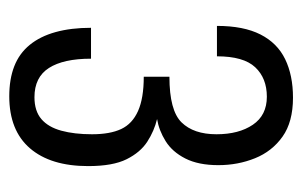

<svg xmlns="http://www.w3.org/2000/svg" viewBox="-136 -490 637 404"><g transform="rotate(90 182.0 -288.5)"><path d="M183 10Q147 10 120 -0.5Q93 -11 75 -33Q57 -55 48 -87.5Q39 -120 39 -162H104Q104 -104 123.5 -73.5Q143 -43 185 -43Q214 -43 231 -57.5Q248 -72 255.5 -99.5Q263 -127 263 -164Q263 -202 252 -225.5Q241 -249 214 -261Q187 -273 142 -273V-327Q213 -327 238 -352.5Q263 -378 263 -426Q263 -473 243 -502.5Q223 -532 184 -532Q145 -532 122 -507.5Q99 -483 99 -427H35Q35 -483 53 -518.5Q71 -554 105 -570.5Q139 -587 186 -587Q237 -587 268 -565Q299 -543 313.5 -507Q328 -471 328 -430Q328 -388 314 -360.5Q300 -333 277.5 -319Q255 -305 231 -301Q256 -295 278.5 -280.5Q301 -266 315.5 -237Q330 -208 330 -156Q330 -77 292.5 -33.5Q255 10 183 10Z"/></g></svg>

Font: Oswald Light
Style: Regular
Weight: 300
Designer: Vernon Adams
Foundry: Vernon Adams
Version: Version 4.103;gftools[0.9.33.dev8+g029e19f]